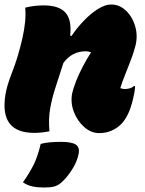

<svg xmlns="http://www.w3.org/2000/svg" viewBox="-27 -584 647 854"><path d="M85 -550Q105 -555 125.5 -557.5Q146 -560 167 -560Q236 -560 264.5 -527.5Q293 -495 285 -426L291 -424Q316 -461 347 -493Q378 -525 409.5 -544.5Q441 -564 467 -564Q505 -564 534 -536Q563 -508 575 -464.5Q587 -421 574 -375Q565 -341 551.5 -308Q538 -275 530 -253Q524 -239 517.5 -220.5Q511 -202 508 -192Q511 -191 516.5 -189.5Q522 -188 529 -188Q539 -188 550 -191Q561 -194 568 -201H574Q573 -177 565 -145Q555 -102 541.5 -75Q528 -48 511 -31Q494 -14 469.5 -3Q445 8 414 8Q378 8 347.5 -19Q317 -46 301.5 -86.5Q286 -127 294 -169Q299 -192 311.5 -223.5Q324 -255 341.5 -288.5Q359 -322 378 -351Q366 -356 355 -356Q293 -356 255 -304Q236 -244 220 -195.5Q204 -147 196 -100.5Q188 -54 193 0Q158 7 125 7Q-30 7 -3 -162Q3 -202 28 -265.5Q53 -329 72 -411Q91 -494 85 -550ZM154 56Q173 51 195 49Q217 47 245 47Q292 47 310 59Q328 71 323 99Q316 136 291.5 173.5Q267 211 241 232Q228 242 212.5 246Q197 250 169 250Q139 250 116.5 245Q94 240 75 227Q104 186 122.5 149Q141 112 154 56Z"/></svg>

Font: Recursive Mn Csl St XBk
Style: Italic
Weight: 1000
Italic angle: -15°
Monospace: yes
Version: Version 1.079;hotconv 1.0.112;makeotfexe 2.5.65598; ttfautoh